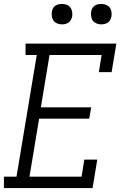

<svg xmlns="http://www.w3.org/2000/svg" viewBox="-25 -957 645 977"><path d="M-5 0V-58H59L162 -677H105V-735H567L543 -590H478L492 -677H227L183 -411H439L429 -353H174L125 -58H390L404 -145H470L446 0ZM490 -833Q478 -833 466.5 -837.5Q455 -842 448 -851Q441 -860 439 -872.5Q437 -885 439 -898Q440 -906 444.5 -914.5Q449 -923 456.5 -928Q464 -933 473 -935Q482 -937 490 -937Q503 -937 514.5 -932.5Q526 -928 533 -919Q540 -910 542 -897.5Q544 -885 542 -872Q540 -864 535.5 -855.5Q531 -847 523.5 -842Q516 -837 507.5 -835Q499 -833 490 -833ZM290 -833Q278 -833 266.5 -837.5Q255 -842 248 -851Q241 -860 239 -872.5Q237 -885 239 -898Q240 -906 244.5 -914.5Q249 -923 256.5 -928Q264 -933 273 -935Q282 -937 290 -937Q303 -937 314.5 -932.5Q326 -928 333 -919Q340 -910 342 -897.5Q344 -885 342 -872Q340 -864 335.5 -855.5Q331 -847 323.5 -842Q316 -837 307.5 -835Q299 -833 290 -833Z"/></svg>

Font: Iosevka Curly Slab LtExObl
Style: Regular
Weight: 300
Width: 7
Italic angle: -9°
Monospace: yes
Designer: Belleve Invis
Foundry: Belleve Invis
Version: Version 11.1.0; ttfautohint (v1.8.3)